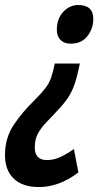

<svg xmlns="http://www.w3.org/2000/svg" viewBox="-67 -571 420 774"><path d="M248 -550.8Q309.1 -550.8 309.1 -495.1Q309.1 -456.1 285.6 -425.5Q262.2 -395 218.3 -395Q191.9 -395 177 -409.9Q162.1 -424.8 162.1 -451.2Q162.1 -495.6 188 -523.2Q213.9 -550.8 248 -550.8ZM254.9 -314.9Q245.1 -266.1 234.6 -234.6Q224.1 -203.1 208.7 -179.4Q193.4 -155.8 168 -128.9Q142.1 -100.6 120.6 -78.6Q99.1 -56.6 86.2 -33.2Q73.2 -9.8 73.2 23.9Q73.2 74.2 122.1 74.2Q151.4 74.2 179 60.8Q206.5 47.4 231 29.8L249 124Q210.4 153.8 170.2 168.5Q129.9 183.1 90.8 183.1Q23.4 183.1 -11.7 148.9Q-46.9 114.7 -46.9 55.2Q-46.9 -15.6 -11 -68.6Q24.9 -121.6 73.2 -168Q102.1 -197.3 116.7 -216.6Q131.3 -235.8 138.9 -257.6Q146.5 -279.3 153.8 -314.9Z"/></svg>

Font: Open Sans Condensed
Style: Bold Italic
Weight: 700
Width: 3
Italic angle: -12°
Designer: Monotype Design Team
Foundry: Monotype Imaging Inc.
Version: Version 3.003; ttfautohint (v1.8.4)